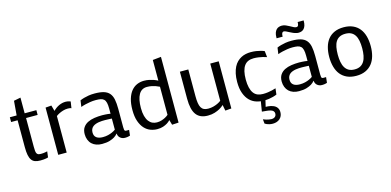

<svg xmlns="http://www.w3.org/2000/svg" viewBox="-83 -1210 4031 1980"><g transform="rotate(-15 1932.0 -220.0)"><path d="M216.8 8.8Q183.6 8.8 160.6 0.5Q137.7 -7.8 123.5 -27.8Q109.4 -47.9 102.8 -81.3Q96.2 -114.7 96.2 -164.6V-452.6H26.9V-503.4H99.6L112.3 -656.7L185.1 -670.9V-503.4H310.1V-452.6H186.5V-145.5Q186.5 -119.1 188.2 -101.8Q189.9 -84.5 195.6 -74.2Q201.2 -64 211.7 -59.8Q222.2 -55.7 240.2 -55.7Q253.4 -55.7 265.6 -56.9Q277.8 -58.1 287.6 -60.1Q298.8 -62 308.1 -64.5L300.3 -1.5Q291.5 2 278.8 3.9Q268.1 5.9 252.7 7.3Q237.3 8.8 216.8 8.8Z M623.5 -509.3Q633.3 -509.3 642.6 -507.6Q651.9 -505.9 659.2 -503.9Q668 -501.5 675.3 -498.5L664.6 -428.7Q662.6 -430.2 657.7 -432.1Q653.8 -433.1 646.5 -434.3Q639.2 -435.5 627.4 -435.5Q599.6 -435.5 576.2 -428.2Q552.7 -420.9 535.6 -412.6Q515.6 -402.8 499 -390.1V0H408.7V-504.4L471.7 -509.3L488.8 -447.8Q517.1 -477.1 551.8 -493.2Q586.4 -509.3 623.5 -509.3Z M965.3 -221.2Q951.2 -221.2 933.8 -220.5Q916.5 -219.7 899.2 -216.8Q881.8 -213.9 865.7 -208Q849.6 -202.1 837.2 -192.4Q824.7 -182.6 817.1 -167.2Q809.6 -151.9 809.6 -130.9Q809.6 -93.3 833.7 -75.2Q857.9 -57.1 902.3 -57.1Q933.1 -57.1 958.3 -63.5Q983.4 -69.8 1001.5 -78.1Q1022.5 -87.4 1039.6 -99.6V-218.3Q1028.3 -219.2 1015.6 -219.7Q1004.9 -220.2 991.7 -220.5Q978.5 -220.7 965.3 -221.2ZM1129.4 -100.6Q1129.4 -83 1131.6 -73.5Q1133.8 -64 1140.1 -61.5Q1147 -58.6 1158.9 -59.1Q1170.9 -59.6 1181.2 -59.6L1174.8 0Q1168 2.4 1159.2 4.4Q1151.9 6.3 1141.8 7.6Q1131.8 8.8 1120.1 8.8Q1100.1 8.8 1086.2 1.7Q1072.3 -5.4 1063.5 -15.1Q1054.7 -24.9 1050.5 -38.1Q1046.4 -51.3 1046.4 -57.1Q1033.2 -38.6 1009.8 -23.9Q989.7 -11.2 957.3 -1.2Q924.8 8.8 876 8.8Q842.8 8.8 815.2 -0.7Q787.6 -10.3 768.1 -28.8Q748.5 -47.4 737.8 -74.7Q727.1 -102.1 727.1 -134.3Q727.1 -178.2 746.1 -206.1Q765.1 -233.9 796.4 -249.5Q827.6 -265.1 867.9 -271.2Q908.2 -277.3 950.7 -277.3Q967.8 -277.3 983.9 -276.1Q1000 -274.9 1012.7 -273.9Q1027.3 -271.5 1039.6 -270V-325.2Q1039.6 -363.8 1033.7 -387.7Q1027.8 -411.6 1014.4 -424.3Q1001 -437 979.5 -441.2Q958 -445.3 926.8 -445.3Q896.5 -445.3 868.2 -440.7Q839.8 -436 816.9 -430.7Q790 -424.3 766.6 -415.5L776.4 -483.4Q794.9 -491.7 818.8 -498.5Q839.4 -504.4 868.2 -509.3Q897 -514.2 933.6 -514.2Q992.7 -514.2 1030.8 -502.7Q1068.8 -491.2 1090.8 -465.6Q1112.8 -439.9 1121.1 -398.7Q1129.4 -357.4 1129.4 -298.3Z M1465.3 8.8Q1429.2 8.8 1393.6 -4.4Q1357.9 -17.6 1329.8 -47.9Q1301.8 -78.1 1284.4 -127.2Q1267.1 -176.3 1267.1 -247.6Q1267.1 -316.4 1282.2 -366.2Q1297.4 -416 1323.5 -447.8Q1349.6 -479.5 1384.5 -494.4Q1419.4 -509.3 1459 -509.3Q1490.2 -509.3 1516.6 -503.2Q1543 -497.1 1562.5 -490.2Q1585.4 -481.9 1604 -471.7V-692.4L1693.4 -701.7V0L1623.5 3.9L1607.9 -49.8Q1593.3 -33.2 1572.8 -20.5Q1555.2 -9.3 1528.6 -0.2Q1502 8.8 1465.3 8.8ZM1479.5 -59.6Q1506.8 -59.6 1529.5 -66.9Q1552.2 -74.2 1568.8 -83Q1588.4 -93.3 1604 -106.9V-406.7Q1585.9 -416 1565.4 -423.3Q1547.4 -429.7 1523.9 -434.8Q1500.5 -439.9 1473.1 -439.9Q1414.6 -439.9 1385.7 -389.2Q1356.9 -338.4 1356.9 -245.6Q1356.9 -194.8 1366.7 -159.4Q1376.5 -124 1393.3 -101.8Q1410.2 -79.6 1432.4 -69.6Q1454.6 -59.6 1479.5 -59.6Z M2256.8 0 2191.4 5.4 2179.2 -57.6Q2160.2 -39.1 2133.8 -24.4Q2111.3 -11.7 2079.3 -1.5Q2047.4 8.8 2005.9 8.8Q1920.9 8.8 1881.6 -45.2Q1842.3 -99.1 1842.3 -213.9V-503.4H1932.1V-217.3Q1932.1 -174.8 1936.8 -144.8Q1941.4 -114.7 1952.4 -95.9Q1963.4 -77.1 1981.7 -68.4Q2000 -59.6 2026.9 -59.6Q2057.6 -59.6 2083.3 -66.7Q2108.9 -73.7 2127.4 -82.5Q2149.4 -92.8 2166.5 -106V-503.4H2256.8Z M2385.3 -247.1Q2385.3 -296.9 2393.8 -336.2Q2402.3 -375.5 2417.2 -404.8Q2432.1 -434.1 2452.4 -453.9Q2472.7 -473.6 2496.3 -486.1Q2520 -498.5 2546.1 -503.9Q2572.3 -509.3 2598.6 -509.3Q2630.9 -509.3 2657.2 -505.1Q2683.6 -501 2702.6 -495.6Q2725.1 -489.7 2742.7 -481.9L2750 -416Q2731 -422.9 2708.5 -428.2Q2689.5 -432.6 2664.6 -436.5Q2639.6 -440.4 2611.8 -440.4Q2579.1 -440.4 2554 -429.7Q2528.8 -418.9 2512 -395.8Q2495.1 -372.6 2486.3 -335.9Q2477.5 -299.3 2477.5 -248.5Q2477.5 -200.2 2486.3 -163.6Q2495.1 -127 2512 -103.8Q2528.8 -80.6 2554 -70.1Q2579.1 -59.6 2611.8 -59.6Q2639.6 -59.6 2664.8 -63.2Q2689.9 -66.9 2709 -71.3Q2731.4 -76.7 2750.5 -83L2742.7 -18.1Q2725.1 -10.3 2703.1 -4.4Q2684.6 1 2658.4 4.9Q2632.3 8.8 2601.1 8.8Q2560.5 8.8 2522 -3.7Q2483.4 -16.1 2452.9 -46.1Q2422.4 -76.2 2403.8 -126.2Q2385.3 -176.3 2385.3 -247.1ZM2735.8 166Q2735.8 189 2727.8 207Q2719.7 225.1 2705.3 237.5Q2690.9 250 2671.9 256.3Q2652.8 262.7 2630.9 262.7Q2611.3 262.7 2595.9 259Q2580.6 255.4 2569.3 251Q2556.6 245.6 2546.9 239.3L2542 192.4Q2556.2 198.2 2571.3 203.1Q2584 207 2599.1 210.2Q2614.3 213.4 2628.4 213.4Q2646 213.4 2656.2 208.3Q2666.5 203.1 2672.1 196Q2677.7 189 2679.4 181.4Q2681.2 173.8 2681.2 168.5Q2681.2 151.4 2671.9 141.4Q2662.6 131.3 2645.8 126Q2628.9 120.6 2605.2 118.2Q2581.5 115.7 2552.7 113.3Q2552.7 110.8 2553.7 104.7Q2554.7 98.6 2556.2 90.1Q2557.6 81.5 2559.3 71.5Q2561 61.5 2562.5 51.3Q2566.4 27.8 2571.3 -1H2621.1Q2616.7 17.6 2612.8 33.7Q2609.4 47.4 2606.7 59.6Q2604 71.8 2603 75.7Q2614.7 75.7 2629.2 76.9Q2643.6 78.1 2658.4 81.5Q2673.3 85 2687.3 91.3Q2701.2 97.7 2711.9 107.7Q2722.7 117.7 2729.2 132.1Q2735.8 146.5 2735.8 166Z M3068.4 -221.2Q3054.2 -221.2 3036.9 -220.5Q3019.5 -219.7 3002.2 -216.8Q2984.9 -213.9 2968.8 -208Q2952.6 -202.1 2940.2 -192.4Q2927.7 -182.6 2920.2 -167.2Q2912.6 -151.9 2912.6 -130.9Q2912.6 -93.3 2936.8 -75.2Q2960.9 -57.1 3005.4 -57.1Q3036.1 -57.1 3061.3 -63.5Q3086.4 -69.8 3104.5 -78.1Q3125.5 -87.4 3142.6 -99.6V-218.3Q3131.3 -219.2 3118.7 -219.7Q3107.9 -220.2 3094.7 -220.5Q3081.5 -220.7 3068.4 -221.2ZM3232.4 -100.6Q3232.4 -83 3234.6 -73.5Q3236.8 -64 3243.2 -61.5Q3250 -58.6 3262 -59.1Q3273.9 -59.6 3284.2 -59.6L3277.8 0Q3271 2.4 3262.2 4.4Q3254.9 6.3 3244.9 7.6Q3234.9 8.8 3223.1 8.8Q3203.1 8.8 3189.2 1.7Q3175.3 -5.4 3166.5 -15.1Q3157.7 -24.9 3153.6 -38.1Q3149.4 -51.3 3149.4 -57.1Q3136.2 -38.6 3112.8 -23.9Q3092.8 -11.2 3060.3 -1.2Q3027.8 8.8 2979 8.8Q2945.8 8.8 2918.2 -0.7Q2890.6 -10.3 2871.1 -28.8Q2851.6 -47.4 2840.8 -74.7Q2830.1 -102.1 2830.1 -134.3Q2830.1 -178.2 2849.1 -206.1Q2868.2 -233.9 2899.4 -249.5Q2930.7 -265.1 2970.9 -271.2Q3011.2 -277.3 3053.7 -277.3Q3070.8 -277.3 3086.9 -276.1Q3103 -274.9 3115.7 -273.9Q3130.4 -271.5 3142.6 -270V-325.2Q3142.6 -363.8 3136.7 -387.7Q3130.9 -411.6 3117.4 -424.3Q3104 -437 3082.5 -441.2Q3061 -445.3 3029.8 -445.3Q2999.5 -445.3 2971.2 -440.7Q2942.9 -436 2919.9 -430.7Q2893.1 -424.3 2869.6 -415.5L2879.4 -483.4Q2897.9 -491.7 2921.9 -498.5Q2942.4 -504.4 2971.2 -509.3Q3000 -514.2 3036.6 -514.2Q3095.7 -514.2 3133.8 -502.7Q3171.9 -491.2 3193.8 -465.6Q3215.8 -439.9 3224.1 -398.7Q3232.4 -357.4 3232.4 -298.3ZM2980 -690.4Q3001 -690.4 3020.8 -681.9Q3040.5 -673.3 3058.6 -663.3Q3076.7 -653.3 3092.8 -644.8Q3108.9 -636.2 3123 -636.2Q3130.9 -636.2 3136 -640.4Q3141.1 -644.5 3143.6 -651.1Q3146 -657.7 3147 -666.3Q3147.9 -674.8 3147.9 -684.1H3211.9V-680.7Q3211.9 -648.9 3204.8 -628.4Q3197.8 -607.9 3186 -595.9Q3174.3 -584 3159.4 -579.3Q3144.5 -574.7 3128.4 -574.7Q3123 -575.2 3118.7 -575.4Q3114.3 -575.7 3109.9 -576.7Q3090.8 -580.6 3072.3 -588.9Q3053.7 -597.2 3037.6 -605.7Q3021.5 -614.3 3007.8 -620.8Q2994.1 -627.4 2984.9 -627.4Q2977.1 -627.4 2972.2 -623.5Q2967.3 -619.6 2964.4 -613Q2961.4 -606.4 2960.4 -597.4Q2959.5 -588.4 2959.5 -578.1H2895V-585Q2895 -616.2 2902.3 -636.5Q2909.7 -656.7 2921.4 -668.7Q2933.1 -680.7 2948.2 -685.5Q2963.4 -690.4 2980 -690.4Z M3590.8 -509.3Q3647 -509.3 3688.7 -490.7Q3730.5 -472.2 3757.8 -438.2Q3785.2 -404.3 3798.6 -356.4Q3812 -308.6 3812 -249Q3812 -192.4 3798.6 -144.5Q3785.2 -96.7 3757.8 -62.7Q3730.5 -28.8 3688.7 -10Q3647 8.8 3590.8 8.8Q3534.2 8.8 3492.4 -10Q3450.7 -28.8 3423.3 -62.7Q3396 -96.7 3382.6 -144.5Q3369.1 -192.4 3369.1 -249Q3369.1 -308.6 3382.6 -356.4Q3396 -404.3 3423.3 -438.2Q3450.7 -472.2 3492.4 -490.7Q3534.2 -509.3 3590.8 -509.3ZM3590.8 -59.6Q3627.4 -59.6 3652.3 -73.2Q3677.2 -86.9 3692.6 -112.3Q3708 -137.7 3714.6 -173.1Q3721.2 -208.5 3721.2 -250Q3721.2 -295.9 3714.4 -331.1Q3707.5 -366.2 3692.1 -390.4Q3676.8 -414.6 3651.9 -427.2Q3627 -439.9 3590.8 -439.9Q3554.2 -439.9 3529.3 -427.2Q3504.4 -414.6 3489 -390.4Q3473.6 -366.2 3467 -331.1Q3460.4 -295.9 3460.4 -250Q3460.4 -208.5 3467 -173.1Q3473.6 -137.7 3489 -112.3Q3504.4 -86.9 3529.3 -73.2Q3554.2 -59.6 3590.8 -59.6Z"/></g></svg>

Font: Mako
Style: Regular
Weight: 400
Designer: vernon adams
Foundry: vernon adams
Version: Version 1.000